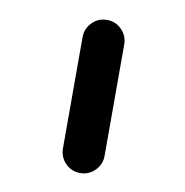

<svg xmlns="http://www.w3.org/2000/svg" viewBox="-65 -612 631 656"><g transform="rotate(10 250.0 -283.5)"><path d="M182.6 -89.8V-476.6Q182.6 -505.9 203.6 -527.3Q224.6 -548.8 254.9 -548.8Q285.2 -548.8 306.2 -527.3Q327.1 -505.9 327.1 -476.6V-89.8Q327.1 -60.5 306.2 -39.1Q285.2 -17.6 254.9 -17.6Q224.6 -17.6 203.6 -39.1Q182.6 -60.5 182.6 -89.8Z"/></g></svg>

Font: Rounded-X Mgen+ 1m bold
Style: Bold
Weight: 700
Designer: [Source Han Sans]
Ryoko NISHIZUKA  (kana & ideographs); Paul D. Hunt (Latin, Greek & Cyrillic); Wenlong ZHANG  (bopomofo
Version: Version 1.059.20150602